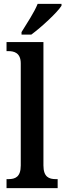

<svg xmlns="http://www.w3.org/2000/svg" viewBox="-20 -979 340 999"><path d="M92 -799H143C197 -839 278 -914 300 -949V-959H176C158 -914 119 -856 92 -812ZM14 0H280V-47H270C235 -47 206 -58 206 -118V-760H14V-713H24C52 -713 88 -705 88 -649V-118C88 -58 59 -47 24 -47H14Z"/></svg>

Font: Noto Serif Condensed Semi
Style: Regular
Weight: 600
Width: 3
Designer: Monotype Design Team
Foundry: Monotype Imaging Inc.
Version: Version 1.002